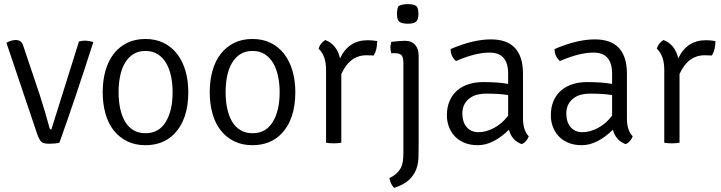

<svg xmlns="http://www.w3.org/2000/svg" viewBox="-20 -692 3497 931"><path d="M229 -64 363 -491Q379 -495 392.5 -495Q406 -495 430 -489L432 -486Q340 -200 268 0Q248 5 220 5Q192 5 181.5 -3.5Q171 -12 160 -43L11 -485Q37 -498 56 -498Q85 -498 93 -469L173 -231Q203 -137 220 -72Q222 -64 229 -64Z M823 -41Q770 12 685 12Q635 12 596.5 -7Q558 -26 531.5 -59.5Q505 -93 491.5 -140.5Q478 -188 478 -245Q478 -302 491.5 -349.5Q505 -397 531.5 -431Q558 -465 596.5 -484Q635 -503 685 -503Q735 -503 773.5 -484Q812 -465 838.5 -431Q865 -397 879 -349.5Q893 -302 893 -245Q893 -111 823 -41ZM686 -46Q750 -46 783.5 -100.5Q817 -155 817 -245Q817 -285 809.5 -321.5Q802 -358 786 -385.5Q770 -413 745 -429Q720 -445 685 -445Q651 -445 626.5 -429.5Q602 -414 586 -387Q570 -360 562.5 -323.5Q555 -287 555 -245Q555 -203 562.5 -167Q570 -131 585.5 -104Q601 -77 626 -61.5Q651 -46 686 -46Z M1342 -41Q1289 12 1204 12Q1154 12 1115.5 -7Q1077 -26 1050.5 -59.5Q1024 -93 1010.5 -140.5Q997 -188 997 -245Q997 -302 1010.5 -349.5Q1024 -397 1050.5 -431Q1077 -465 1115.5 -484Q1154 -503 1204 -503Q1254 -503 1292.5 -484Q1331 -465 1357.5 -431Q1384 -397 1398 -349.5Q1412 -302 1412 -245Q1412 -111 1342 -41ZM1205 -46Q1269 -46 1302.5 -100.5Q1336 -155 1336 -245Q1336 -285 1328.5 -321.5Q1321 -358 1305 -385.5Q1289 -413 1264 -429Q1239 -445 1204 -445Q1170 -445 1145.5 -429.5Q1121 -414 1105 -387Q1089 -360 1081.5 -323.5Q1074 -287 1074 -245Q1074 -203 1081.5 -167Q1089 -131 1104.5 -104Q1120 -77 1145 -61.5Q1170 -46 1205 -46Z M1525 -456Q1532 -482 1557 -498Q1613 -477 1629 -409Q1670 -497 1763 -497Q1784 -497 1809 -493Q1809 -450 1792 -423Q1780 -424 1757 -424Q1676 -424 1635 -333V0Q1620 3 1598 3Q1576 3 1561 0V-354Q1561 -422 1525 -456Z M2010 -422V17Q2010 45 2009 74.5Q2008 104 1997.5 131Q1987 158 1962.5 181Q1938 204 1891 219Q1874 202 1868 172Q1888 162 1901 150.5Q1914 139 1922 125Q1930 111 1933 92.5Q1936 74 1936 48V-386Q1936 -414 1927 -424Q1918 -434 1895 -434H1877Q1873 -451 1873 -461Q1873 -470 1877 -489Q1896 -491 1911 -492.5Q1926 -494 1938 -494H1946Q1976 -494 1993 -474.5Q2010 -455 2010 -422ZM1912 -662Q1928 -672 1958 -672Q1987 -672 1998 -663Q2009 -654 2009 -625Q2009 -596 1997 -586.5Q1985 -577 1958 -577Q1934 -577 1919.5 -584.5Q1905 -592 1905 -625Q1905 -648 1912 -662Z M2544 -31Q2533 -3 2510 7Q2461 -11 2448 -63Q2371 12 2297 12Q2259 12 2231 0Q2203 -12 2184.5 -32Q2166 -52 2156.5 -78Q2147 -104 2147 -133Q2147 -173 2160.5 -203.5Q2174 -234 2197.5 -254Q2221 -274 2253 -284Q2285 -294 2322 -294Q2397 -294 2444 -285V-335Q2444 -437 2354 -437Q2285 -437 2191 -396Q2165 -419 2165 -454Q2273 -501 2361 -501Q2516 -501 2516 -334V-128Q2515 -92 2522.5 -68.5Q2530 -45 2544 -31ZM2444 -131V-231Q2420 -235 2394 -236.5Q2368 -238 2339 -238Q2282 -238 2252 -211.5Q2222 -185 2222 -142Q2222 -100 2243 -75.5Q2264 -51 2300 -51Q2337 -51 2375.5 -71.5Q2414 -92 2444 -131Z M3048 -31Q3037 -3 3014 7Q2965 -11 2952 -63Q2875 12 2801 12Q2763 12 2735 0Q2707 -12 2688.5 -32Q2670 -52 2660.5 -78Q2651 -104 2651 -133Q2651 -173 2664.5 -203.5Q2678 -234 2701.5 -254Q2725 -274 2757 -284Q2789 -294 2826 -294Q2901 -294 2948 -285V-335Q2948 -437 2858 -437Q2789 -437 2695 -396Q2669 -419 2669 -454Q2777 -501 2865 -501Q3020 -501 3020 -334V-128Q3019 -92 3026.5 -68.5Q3034 -45 3048 -31ZM2948 -131V-231Q2924 -235 2898 -236.5Q2872 -238 2843 -238Q2786 -238 2756 -211.5Q2726 -185 2726 -142Q2726 -100 2747 -75.5Q2768 -51 2804 -51Q2841 -51 2879.5 -71.5Q2918 -92 2948 -131Z M3165 -456Q3172 -482 3197 -498Q3253 -477 3269 -409Q3310 -497 3403 -497Q3424 -497 3449 -493Q3449 -450 3432 -423Q3420 -424 3397 -424Q3316 -424 3275 -333V0Q3260 3 3238 3Q3216 3 3201 0V-354Q3201 -422 3165 -456Z"/></svg>

Font: Signika
Style: Light
Weight: 300
Designer: Anna Giedrys
Foundry: Anna Giedrys
Version: Version 1.001